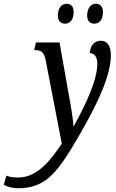

<svg xmlns="http://www.w3.org/2000/svg" viewBox="-158 -762 615 1022"><path d="M344 -636C366 -636 390 -652 390 -698C390 -728 374 -742 352 -742C324 -742 306 -716 306 -680C306 -650 320 -636 344 -636ZM189 -636C210 -636 234 -652 234 -698C234 -728 219 -742 197 -742C168 -742 150 -716 150 -680C150 -650 165 -636 189 -636ZM-61 240C92 240 155 147 272 -56C369 -225 432 -365 432 -468C432 -520 412 -545 378 -545C350 -545 322 -526 320 -479C346 -479 360 -457 360 -423C360 -338 302 -212 235 -91H233C232 -122 217 -213 207 -264L159 -536H33L24 -495H32C63 -495 77 -482 85 -442L171 3C118 79 47 183 -61 183C-94 183 -112 178 -124 173L-138 222C-117 233 -89 240 -61 240Z"/></svg>

Font: Noto Serif ExtraCondensed
Style: Italic
Weight: 400
Width: 2
Italic angle: -12°
Designer: Monotype Design Team
Foundry: Monotype Imaging Inc.
Version: Version 2.014